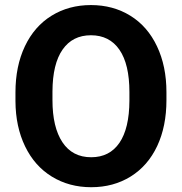

<svg xmlns="http://www.w3.org/2000/svg" viewBox="-20 -741 730 770"><path d="M42 0ZM647.5 -339.4Q647.5 -234.4 610.4 -155.3Q573.2 -76.2 504.2 -33.2Q435.1 9.8 345.7 9.8Q257.3 9.8 188 -32.7Q118.7 -75.2 80.6 -154.1Q42.5 -232.9 42 -335.4V-370.6Q42 -475.6 79.8 -555.4Q117.7 -635.3 186.8 -678Q255.9 -720.7 344.7 -720.7Q433.6 -720.7 502.7 -678Q571.8 -635.3 609.6 -555.4Q647.5 -475.6 647.5 -371.1ZM499 -371.6Q499 -483.4 459 -541.5Q418.9 -599.6 344.7 -599.6Q271 -599.6 231 -542.2Q190.9 -484.9 190.4 -374V-339.4Q190.4 -230.5 230.5 -170.4Q270.5 -110.4 345.7 -110.4Q419.4 -110.4 459 -168.2Q498.5 -226.1 499 -336.9Z"/></svg>

Font: Roboto
Style: Bold
Weight: 700
Designer: Google
Version: Version 2.134; 2016; ttfautohint (v1.6)